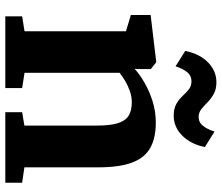

<svg xmlns="http://www.w3.org/2000/svg" viewBox="-76 -760 836 724"><g transform="rotate(90 342.0 -398.0)"><path d="M98 -72.5V-455L36.5 -473.5V-548L212 -569H215L240.5 -548.5V-511L239.5 -487.5Q260.5 -507 292.2 -525.2Q324 -543.5 362.2 -555.5Q400.5 -567.5 442 -567.5Q501.5 -567.5 538.8 -546Q576 -524.5 593.5 -476.8Q611 -429 611 -350V-72L669 -63.5V0H403V-63.5L453.5 -72V-346.5Q453.5 -394 445 -422.8Q436.5 -451.5 417.5 -464.2Q398.5 -477 366 -477Q344 -477 323 -469.5Q302 -462 284.5 -451.5Q267 -441 254.5 -431V-72.5L312 -63.5V0H41.5V-63.5ZM172 -678.5Q183.5 -734 215.8 -765Q248 -796 290 -796Q317 -796 334.8 -785.8Q352.5 -775.5 365.8 -762.5Q379 -749.5 391.2 -739.5Q403.5 -729.5 419.5 -729Q441 -728.5 454.5 -745.5Q468 -762.5 476 -789L534.5 -752.5Q523.5 -699 491.2 -667Q459 -635 416 -635Q389 -635 371.8 -645Q354.5 -655 342.2 -668.2Q330 -681.5 317.2 -691.8Q304.5 -702 287 -702Q265 -702 251.8 -685.2Q238.5 -668.5 230 -642Z"/></g></svg>

Font: Merriweather ExtraBold
Style: Regular
Weight: 800
Version: Version 2.100